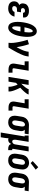

<svg xmlns="http://www.w3.org/2000/svg" viewBox="1996 -2818 1028 5059"><g transform="rotate(90 2509.5 -289.0)"><path d="M205 8Q178 8 152 4Q126 0 102.5 -10Q79 -20 60.5 -37Q42 -54 31 -76.5Q20 -99 17 -125.5Q14 -152 19 -178Q22 -196 29 -213Q36 -230 49 -243.5Q62 -257 78.5 -266.5Q95 -276 113 -283Q100 -293 90 -306.5Q80 -320 75 -336Q70 -352 70 -370Q70 -388 73 -405Q76 -426 84.5 -446Q93 -466 108.5 -482Q124 -498 143 -509.5Q162 -521 182.5 -527Q203 -533 224 -535.5Q245 -538 265 -538Q289 -538 311.5 -535.5Q334 -533 355 -525.5Q376 -518 394 -506Q412 -494 424 -476Q436 -458 440 -435.5Q444 -413 441 -390Q440 -388 440 -386Q440 -384 439 -382H315Q315 -382 315 -383Q315 -384 316 -384Q317 -395 314 -405Q311 -415 304 -421.5Q297 -428 286.5 -430.5Q276 -433 265 -433Q254 -433 243 -431Q232 -429 221.5 -423.5Q211 -418 204 -408Q197 -398 195 -387Q193 -375 195 -363Q197 -351 205 -343Q213 -335 224.5 -331.5Q236 -328 248 -328H304L287 -223H231Q217 -223 202.5 -220.5Q188 -218 174.5 -211Q161 -204 152.5 -191Q144 -178 142 -164Q139 -150 142 -136.5Q145 -123 154.5 -113.5Q164 -104 177.5 -100.5Q191 -97 205 -97Q219 -97 233.5 -100Q248 -103 261 -111Q274 -119 282.5 -131.5Q291 -144 294 -158H418Q413 -134 403 -111.5Q393 -89 378 -69.5Q363 -50 342.5 -34Q322 -18 299 -8.5Q276 1 252.5 4.5Q229 8 205 8Z M706 8Q686 8 666 2Q646 -4 630 -15.5Q614 -27 603 -43.5Q592 -60 584.5 -78Q577 -96 572 -115.5Q567 -135 563.5 -154.5Q560 -174 558.5 -194.5Q557 -215 557 -236.5Q557 -258 558 -279Q559 -300 561 -321Q563 -342 566 -362.5Q569 -383 572 -404Q577 -431 582.5 -457.5Q588 -484 595.5 -510Q603 -536 612.5 -562Q622 -588 634.5 -613Q647 -638 663.5 -661.5Q680 -685 701.5 -704Q723 -723 749.5 -734Q776 -745 803 -745Q829 -745 851.5 -735.5Q874 -726 890.5 -709.5Q907 -693 917.5 -672Q928 -651 935 -628Q942 -605 945.5 -580.5Q949 -556 950.5 -531.5Q952 -507 951.5 -481.5Q951 -456 949 -431Q947 -406 944 -381Q941 -356 937 -331Q932 -304 926.5 -277.5Q921 -251 914 -225Q907 -199 897.5 -173Q888 -147 875 -122Q862 -97 845.5 -73.5Q829 -50 807.5 -31Q786 -12 759.5 -2Q733 8 706 8ZM825 -420Q827 -432 828 -444Q829 -456 830 -468Q831 -480 832 -491.5Q833 -503 833.5 -515Q834 -527 834 -539Q834 -551 833.5 -562.5Q833 -574 832 -586Q831 -598 829 -609Q827 -620 819.5 -629Q812 -638 800 -638Q788 -638 778 -628.5Q768 -619 761 -608Q754 -597 748.5 -585.5Q743 -574 738.5 -562.5Q734 -551 730 -539.5Q726 -528 722.5 -516Q719 -504 716 -492Q713 -480 710 -468Q707 -456 705 -444Q703 -432 700 -420ZM711 -97Q723 -97 732.5 -107Q742 -117 749 -127.5Q756 -138 761 -149.5Q766 -161 771 -172.5Q776 -184 779.5 -196Q783 -208 786.5 -220Q790 -232 793 -243.5Q796 -255 799 -267Q802 -279 804 -291Q806 -303 809 -315H684Q683 -303 681.5 -291Q680 -279 679 -267Q678 -255 677 -243Q676 -231 675.5 -219.5Q675 -208 675 -196Q675 -184 675.5 -172.5Q676 -161 677.5 -149Q679 -137 681.5 -126Q684 -115 691.5 -106Q699 -97 711 -97Z M1108 0Q1113 -33 1112.5 -66Q1112 -99 1109 -131Q1106 -163 1101 -195Q1096 -227 1090 -258Q1084 -289 1077.5 -320Q1071 -351 1063.5 -382Q1056 -413 1047 -443Q1038 -473 1028 -503L1145 -538Q1172 -460 1191 -378.5Q1210 -297 1223 -214Q1241 -245 1258 -277.5Q1275 -310 1290 -342.5Q1305 -375 1317.5 -409Q1330 -443 1336 -477L1344 -530H1470L1461 -477Q1454 -435 1438.5 -394Q1423 -353 1404.5 -312.5Q1386 -272 1365.5 -232.5Q1345 -193 1323.5 -154Q1302 -115 1279 -76.5Q1256 -38 1233 0Z M1812 0Q1789 0 1766.5 -3.5Q1744 -7 1724 -15.5Q1704 -24 1688.5 -39Q1673 -54 1664.5 -74.5Q1656 -95 1655 -117.5Q1654 -140 1658 -163L1702 -425H1596V-530H1844L1780 -146Q1779 -138 1780 -130Q1781 -122 1785 -116Q1789 -110 1796.5 -107.5Q1804 -105 1812 -105H1895V0Z M2006 0 2093 -530H2218L2186 -336Q2197 -347 2207.5 -358Q2218 -369 2228 -380.5Q2238 -392 2248 -403.5Q2258 -415 2268 -427Q2278 -439 2287 -451Q2296 -463 2304 -476Q2312 -489 2319.5 -502Q2327 -515 2329 -530H2470Q2467 -513 2458 -497.5Q2449 -482 2438.5 -467.5Q2428 -453 2416.5 -439Q2405 -425 2393 -411.5Q2381 -398 2369 -385Q2357 -372 2344 -359.5Q2331 -347 2318 -334.5Q2305 -322 2292 -309Q2301 -291 2310 -273Q2319 -255 2327 -236.5Q2335 -218 2343 -199.5Q2351 -181 2358 -162Q2365 -143 2371.5 -123.5Q2378 -104 2383 -83.5Q2388 -63 2390.5 -42Q2393 -21 2390 0H2265Q2268 -21 2266 -42Q2264 -63 2260 -83.5Q2256 -104 2250.5 -123.5Q2245 -143 2239 -162.5Q2233 -182 2226.5 -201.5Q2220 -221 2213 -240Q2201 -229 2188.5 -219Q2176 -209 2164 -199L2131 0Z M2812 0Q2789 0 2766.5 -3.5Q2744 -7 2724 -15.5Q2704 -24 2688.5 -39Q2673 -54 2664.5 -74.5Q2656 -95 2655 -117.5Q2654 -140 2658 -163L2702 -425H2596V-530H2844L2780 -146Q2779 -138 2780 -130Q2781 -122 2785 -116Q2789 -110 2796.5 -107.5Q2804 -105 2812 -105H2895V0Z M3205 8Q3175 8 3147 1.5Q3119 -5 3096 -20Q3073 -35 3058 -58Q3043 -81 3036 -108Q3029 -135 3029.5 -164.5Q3030 -194 3035 -223L3056 -353Q3060 -378 3068.5 -402Q3077 -426 3091.5 -447.5Q3106 -469 3126.5 -486.5Q3147 -504 3170 -515Q3193 -526 3218 -532Q3243 -538 3267 -538Q3271 -538 3275 -538Q3279 -538 3283 -538L3519 -530L3502 -425L3399 -429Q3410 -418 3418.5 -404Q3427 -390 3431.5 -374Q3436 -358 3435.5 -341Q3435 -324 3433 -307L3411 -177Q3407 -152 3399 -128Q3391 -104 3377.5 -82Q3364 -60 3344.5 -42Q3325 -24 3301.5 -12.5Q3278 -1 3253.5 3.5Q3229 8 3205 8ZM3207 -97Q3223 -97 3239 -106Q3255 -115 3265 -129.5Q3275 -144 3280.5 -160.5Q3286 -177 3289 -194L3310 -324Q3312 -335 3313 -346.5Q3314 -358 3313.5 -369Q3313 -380 3311 -391Q3309 -402 3304 -411Q3299 -420 3289.5 -426Q3280 -432 3269 -433H3265Q3264 -433 3263 -433Q3262 -433 3260 -433Q3244 -433 3228.5 -423.5Q3213 -414 3202.5 -399.5Q3192 -385 3186.5 -369Q3181 -353 3178 -336L3157 -206Q3155 -194 3154 -182Q3153 -170 3154 -158.5Q3155 -147 3158 -136Q3161 -125 3167.5 -116Q3174 -107 3184.5 -102Q3195 -97 3207 -97Z M3472 205 3576 -425H3552V-530H3718L3665 -206Q3663 -195 3662 -183Q3661 -171 3661.5 -159.5Q3662 -148 3664 -137Q3666 -126 3671.5 -116.5Q3677 -107 3687 -102Q3697 -97 3708 -97Q3723 -97 3738 -104Q3753 -111 3763 -123Q3773 -135 3778.5 -149.5Q3784 -164 3786 -179L3844 -530H3970L3902 -119Q3901 -114 3901.5 -110Q3902 -106 3904.5 -103Q3907 -100 3911 -98.5Q3915 -97 3920 -97H3937V8H3902Q3881 8 3860 4.5Q3839 1 3821 -9Q3803 -19 3791 -35.5Q3779 -52 3775 -73Q3767 -56 3756.5 -41Q3746 -26 3732 -14Q3718 -2 3700.5 3Q3683 8 3665 8Q3654 8 3643.5 6.5Q3633 5 3622 1Q3623 26 3620.5 51.5Q3618 77 3614 102L3597 205Z M4205 8Q4176 8 4148 2Q4120 -4 4097 -19.5Q4074 -35 4058.5 -58Q4043 -81 4036 -108Q4029 -135 4029.5 -164.5Q4030 -194 4035 -223L4056 -353Q4060 -378 4068.5 -402.5Q4077 -427 4091.5 -449.5Q4106 -472 4126.5 -489.5Q4147 -507 4171 -518.5Q4195 -530 4220 -535.5Q4245 -541 4271 -541Q4300 -541 4327.5 -533Q4355 -525 4378 -510Q4401 -495 4416.5 -472Q4432 -449 4439.5 -422Q4447 -395 4446 -365.5Q4445 -336 4441 -307L4419 -177Q4415 -152 4406.5 -127.5Q4398 -103 4383.5 -81Q4369 -59 4348.5 -41Q4328 -23 4304.5 -11.5Q4281 0 4255.5 4Q4230 8 4205 8ZM4208 -97Q4225 -97 4242 -105.5Q4259 -114 4270.5 -128Q4282 -142 4288 -159Q4294 -176 4297 -194L4318 -324Q4320 -336 4321 -348Q4322 -360 4321 -372Q4320 -384 4317 -395.5Q4314 -407 4307 -415.5Q4300 -424 4289 -428.5Q4278 -433 4266 -433Q4248 -433 4231.5 -424.5Q4215 -416 4204 -401.5Q4193 -387 4187 -370Q4181 -353 4178 -336L4157 -206Q4155 -194 4154 -182Q4153 -170 4154 -158.5Q4155 -147 4158 -135.5Q4161 -124 4167.5 -115Q4174 -106 4185 -101.5Q4196 -97 4208 -97ZM4277 -583 4225 -637 4385 -783 4451 -717Z M4705 8Q4675 8 4647 1.5Q4619 -5 4596 -20Q4573 -35 4558 -58Q4543 -81 4536 -108Q4529 -135 4529.5 -164.5Q4530 -194 4535 -223L4556 -353Q4560 -378 4568.5 -402Q4577 -426 4591.5 -447.5Q4606 -469 4626.5 -486.5Q4647 -504 4670 -515Q4693 -526 4718 -532Q4743 -538 4767 -538Q4771 -538 4775 -538Q4779 -538 4783 -538L5019 -530L5002 -425L4899 -429Q4910 -418 4918.5 -404Q4927 -390 4931.5 -374Q4936 -358 4935.5 -341Q4935 -324 4933 -307L4911 -177Q4907 -152 4899 -128Q4891 -104 4877.5 -82Q4864 -60 4844.5 -42Q4825 -24 4801.5 -12.5Q4778 -1 4753.5 3.5Q4729 8 4705 8ZM4707 -97Q4723 -97 4739 -106Q4755 -115 4765 -129.5Q4775 -144 4780.5 -160.5Q4786 -177 4789 -194L4810 -324Q4812 -335 4813 -346.5Q4814 -358 4813.5 -369Q4813 -380 4811 -391Q4809 -402 4804 -411Q4799 -420 4789.5 -426Q4780 -432 4769 -433H4765Q4764 -433 4763 -433Q4762 -433 4760 -433Q4744 -433 4728.5 -423.5Q4713 -414 4702.5 -399.5Q4692 -385 4686.5 -369Q4681 -353 4678 -336L4657 -206Q4655 -194 4654 -182Q4653 -170 4654 -158.5Q4655 -147 4658 -136Q4661 -125 4667.5 -116Q4674 -107 4684.5 -102Q4695 -97 4707 -97Z"/></g></svg>

Font: Iosevka Curly Slab XBdObl
Style: Regular
Weight: 800
Italic angle: -9°
Monospace: yes
Designer: Belleve Invis
Foundry: Belleve Invis
Version: Version 11.1.0; ttfautohint (v1.8.3)